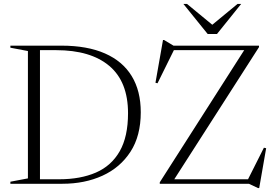

<svg xmlns="http://www.w3.org/2000/svg" viewBox="-20 -938 1403 980"><path d="M633.5 -360Q633.5 -521 538 -601.5Q442.5 -682 266.5 -682H138.5L144.5 -705H293.5Q425.5 -705 515.8 -665.2Q606 -625.5 652.2 -549.8Q698.5 -474 698.5 -365Q698.5 -244.5 646 -163.5Q593.5 -82.5 503 -41.2Q412.5 0 298.5 0H144.5L138.5 -23H282.5Q390.5 -23 469.5 -57.2Q548.5 -91.5 591 -166Q633.5 -240.5 633.5 -360ZM33 0V-10.5L122.5 -27.5V-677.5L33 -694.5V-705H184V0ZM1302 -705V-697.5L863.5 -13.5L853.5 -23H1246L1327 -184L1338.5 -181.5L1303 22H1297L1250.5 0H795.5V-7.5L1232.5 -691.5L1267 -682H867.5L784 -513L773.5 -515.5L812 -734H817L865.5 -705ZM1077 -800.5H1050L1192.5 -918H1211L1087.5 -764.5H1040L916 -918H934.5Z"/></svg>

Font: Newsreader 60pt Light
Style: Regular
Weight: 300
Designer: Hugues Gentile
Foundry: Production Type
Version: Version 1.003